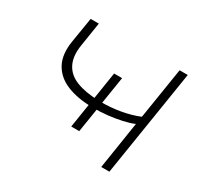

<svg xmlns="http://www.w3.org/2000/svg" viewBox="-145 -903 1161 1101"><g transform="rotate(30 435.5 -352.5)"><path d="M639 0 688 -313Q658 -300 615 -290.5Q572 -281 523.5 -275.5Q475 -270 427 -271L454 -284L427 -115H374L401 -286L422 -271Q325 -272 255 -300.5Q185 -329 152.5 -388.5Q120 -448 135 -540L162 -705H216L191 -546Q179 -470 204 -420.5Q229 -371 287.5 -348Q346 -325 436 -322L405 -310L435 -501H488L458 -312L445 -322Q513 -321 578.5 -332.5Q644 -344 697 -366L751 -705H805L693 0Z"/></g></svg>

Font: Nunito Sans 7pt Expanded ExtraLight
Style: Italic
Weight: 250
Width: 7
Italic angle: -9°
Designer: Vernon Adams
Foundry: Vernon Adams
Version: Version 3.101;gftools[0.9.27]